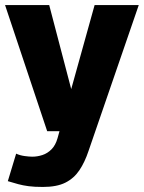

<svg xmlns="http://www.w3.org/2000/svg" viewBox="-22 -520 570 761"><path d="M42 89Q57 96 75.5 98.5Q94 101 106 101Q126 101 146 94.5Q166 88 182 72Q198 56 206 28L353 -500H528L329 78Q314 123 292.5 155Q271 187 237 204Q203 221 148 221Q114 221 91.5 218Q69 215 50.5 210Q32 205 9 198ZM-2 -500H173L304 0H165Z"/></svg>

Font: Moderustic
Style: Bold
Weight: 700
Designer: Tural Alisoy
Foundry: TAFT Foundry
Version: Version 2.120